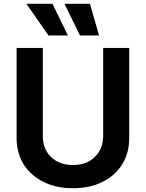

<svg xmlns="http://www.w3.org/2000/svg" viewBox="-20 -984 774 1018"><path d="M665 -252Q665 -172 628 -113Q591 -53 524 -20Q457 14 367 14Q277 14 210 -20Q143 -53 105 -113Q68 -175 68 -252V-730H207V-263Q207 -195 250 -152Q295 -109 367 -109Q440 -109 483 -152Q527 -196 527 -263V-730H665ZM258 -964 340 -796H237L120 -964ZM457 -964 505 -796H404L322 -964Z"/></svg>

Font: Sinter Bold
Style: Regular
Weight: 700
Foundry: Adobe & rsms
Version: Version 1.000